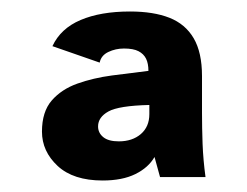

<svg xmlns="http://www.w3.org/2000/svg" viewBox="-20 -708 430 334"><path d="M158.5 -394Q107.6 -394 80.3 -419.3Q53 -444.7 53 -479.1Q53 -513.6 70 -533.2Q87.1 -552.8 114.7 -562.6Q142.3 -572.4 174.6 -576.7Q206.9 -580.9 238.2 -584.7Q238.2 -597.5 234.1 -605.9Q229.9 -614.3 221 -618.9Q212 -623.6 195.7 -623.6Q181.1 -623.6 168.5 -617.6Q155.9 -611.6 153.4 -599.1L71.2 -627.7Q85.5 -658.5 120.2 -673.2Q155 -688 206.1 -688Q247 -688 274.7 -677.1Q302.4 -666.2 316.9 -641.5Q331.4 -616.8 331.4 -575.7V-511.6Q331.4 -486.1 332.4 -457.8Q333.5 -429.5 337.5 -400H258.4L248.8 -434.9Q238.2 -416.4 215.5 -405.2Q192.8 -394 158.5 -394ZM186.6 -462.1Q210.2 -462.1 225 -474.8Q239.8 -487.6 239.8 -509.5V-525.4Q186.6 -524.1 168.6 -514.1Q150.6 -504.1 150.6 -488.1Q150.6 -476.8 159.7 -469.4Q168.7 -462.1 186.6 -462.1Z"/></svg>

Font: Atkinson Hyperlegible Next
Style: Regular
Weight: 400
Designer: Elliott Scott, Megan Eiswerth, Linus Boman, Theodore Petrosky, Letters from Sweden
Foundry: Applied Design Works, Letters from Sweden
Version: Version 2.001